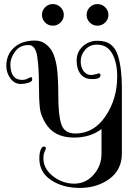

<svg xmlns="http://www.w3.org/2000/svg" viewBox="-20 -672 677 942"><path d="M343 3Q245 3 203 -68Q180 -106 176 -139Q171 -179 171 -259.5Q171 -340 162.5 -395.5Q154 -451 120 -451Q78 -451 54.5 -419.5Q31 -388 31 -356Q31 -280 89 -280Q104 -280 117 -287Q130 -294 131 -294Q138 -294 138 -282.5Q138 -271 118.5 -265.5Q99 -260 82 -260Q51 -260 31 -287.5Q11 -315 11 -349Q11 -404 49 -438.5Q87 -473 151 -473Q183 -473 205.5 -455Q228 -437 239.5 -412.5Q251 -388 258 -348Q266 -297 266 -202Q266 -107 281 -62Q296 -17 350 -17Q440 -17 497.5 -101.5Q555 -186 555 -297Q555 -365 530.5 -409Q506 -453 455 -453Q420 -453 398 -428Q376 -403 376 -372Q376 -341 390.5 -322.5Q405 -304 427 -304Q436 -304 449.5 -308Q463 -312 465 -312Q473 -312 473 -303Q473 -286 442 -284H431Q395 -284 375.5 -308.5Q356 -333 356 -375Q356 -417 386 -444.5Q416 -472 458 -472Q500 -472 524 -453Q548 -434 559 -398Q578 -336 578 -239V80Q578 161 517 205.5Q456 250 372 250Q288 250 230.5 211.5Q173 173 173 106Q173 69 185 53Q189 47 197 47Q205 47 205 57Q205 60 199 72Q193 84 193 105Q193 156 240 192.5Q287 229 344 229Q401 229 439.5 185Q478 141 478 82V-39Q424 3 343 3ZM201.5 -561.5Q186 -577 186 -599Q186 -621 201.5 -636.5Q217 -652 239 -652Q261 -652 277 -636.5Q293 -621 293 -599Q293 -577 277 -561.5Q261 -546 239 -546Q217 -546 201.5 -561.5ZM420.5 -561.5Q405 -577 405 -599Q405 -621 420.5 -636.5Q436 -652 458 -652Q480 -652 496 -636.5Q512 -621 512 -599Q512 -577 496 -561.5Q480 -546 458 -546Q436 -546 420.5 -561.5Z"/></svg>

Font: Spirax
Style: Regular
Weight: 400
Designer: Brenda Gallo (gbrenda1987@gmail.com)
Foundry: Brenda Gallo
Version: Version 1.002